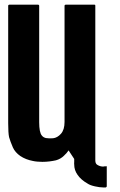

<svg xmlns="http://www.w3.org/2000/svg" viewBox="-20 -700 520 835"><path d="M444.3 29.3Q444.3 55.7 444.3 110.4Q444.3 112.3 442.4 113.3Q441.4 115.2 439.5 115.2Q437.5 115.2 435.5 115.2Q434.6 115.2 431.6 115.2Q431.6 115.2 430.7 115.2Q429.7 115.2 428.7 115.2Q414.1 115.2 392.6 110.4Q371.1 105.5 361.3 98.6Q332 82 317.4 60.5Q302.7 40 302.7 15.6Q302.7 14.6 302.7 12.7Q301.8 11.7 302.7 5.9Q302.7 1 302.7 -3.9Q302.7 -4.9 302.7 -7.8Q302.7 -7.8 302.7 -8.8Q302.7 -8.8 302.7 -8.8Q294.9 -21.5 278.3 -45.9Q271.5 -35.2 257.8 -22.5Q244.1 -8.8 223.6 -2.9Q210.9 0 195.3 2Q179.7 3.9 164.1 3.9Q153.3 3.9 142.6 2.9Q131.8 2 123 0Q91.8 -5.9 68.4 -21.5Q45.9 -37.1 36.1 -58.6Q24.4 -85.9 19.5 -103.5Q15.6 -122.1 15.6 -164.1Q15.6 -227.5 15.6 -356.4Q15.6 -461.9 15.6 -674.8Q15.6 -677.7 17.6 -678.7Q18.6 -679.7 20.5 -679.7Q62.5 -679.7 144.5 -679.7Q147.5 -679.7 148.4 -678.7Q150.4 -677.7 150.4 -674.8Q150.4 -505.9 150.4 -168Q150.4 -147.5 153.3 -131.8Q156.2 -117.2 162.1 -110.4Q168 -102.5 179.7 -99.6Q191.4 -97.7 210 -98.6Q229.5 -100.6 245.1 -118.2Q260.7 -135.7 260.7 -169.9Q260.7 -337.9 260.7 -674.8Q260.7 -677.7 262.7 -678.7Q263.7 -679.7 265.6 -679.7Q307.6 -679.7 389.6 -679.7Q392.6 -679.7 393.6 -678.7Q394.5 -677.7 394.5 -674.8Q394.5 -466.8 394.5 -50.8Q394.5 -49.8 394.5 -49.8Q394.5 -48.8 394.5 -48.8Q394.5 -33.2 394.5 -2Q394.5 13.7 406.2 18.6Q417 24.4 428.7 24.4Q431.6 24.4 434.6 23.4Q436.5 23.4 440.4 23.4Q440.4 22.5 442.4 22.5Q443.4 23.4 444.3 24.4Q444.3 24.4 444.3 25.4Q444.3 26.4 444.3 29.3Z"/></svg>

Font: Typeface
Style: Regular
Weight: 400
Version: Version 1.0